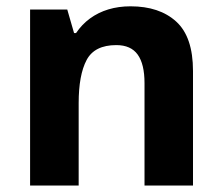

<svg xmlns="http://www.w3.org/2000/svg" viewBox="-20 -576 690 596"><path d="M73.4 0V-546.4H188.8L209.9 -473.4H216.1Q234.1 -500.2 259.4 -518.7Q284.7 -537.2 316.3 -546.8Q348 -556.4 385.1 -556.4Q475 -556.4 527 -509Q579.1 -461.6 579.1 -355.6V0H428.6V-318Q428.6 -376.9 407.5 -406.4Q386.3 -436 341 -436Q273.3 -436 248.8 -389.6Q224.2 -343.2 224.2 -256V0Z"/></svg>

Font: Noto Sans Symbols
Style: Regular
Weight: 400
Designer: Monotype Design Team
Foundry: Monotype Imaging Inc.
Version: Version 2.002